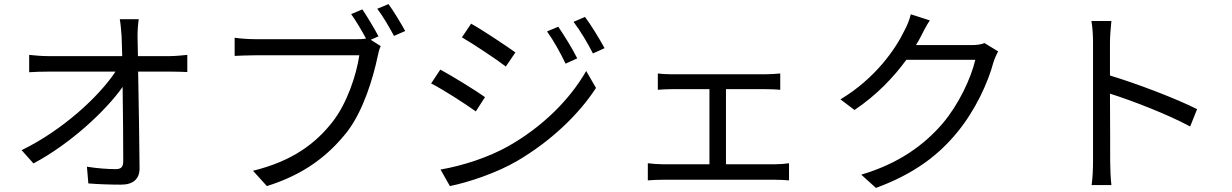

<svg xmlns="http://www.w3.org/2000/svg" viewBox="-20 -877 6040 941"><path d="M660 -783H567C571 -762 573 -737 576 -699C577 -676 578 -642 579 -602H215C184 -602 152 -605 123 -608V-523C154 -525 183 -526 217 -526H546C467 -406 289 -240 86 -141L144 -76C323 -171 498 -333 581 -451C583 -317 584 -168 584 -88C584 -61 576 -48 547 -48C510 -48 454 -52 406 -60L413 22C462 26 521 28 573 28C633 28 664 0 664 -52C663 -177 660 -376 657 -526H816C840 -526 875 -525 898 -524V-608C878 -606 839 -602 813 -602H656C655 -642 654 -676 654 -699C654 -727 656 -755 660 -783Z M1756 -831 1701 -808C1724 -776 1753 -727 1774 -688C1759 -685 1744 -685 1731 -685H1230C1197 -685 1157 -688 1130 -692V-603C1155 -604 1190 -606 1229 -606H1741C1727 -510 1681 -371 1610 -280C1526 -173 1414 -88 1220 -40L1288 35C1471 -22 1590 -115 1682 -232C1761 -335 1809 -496 1831 -601C1835 -621 1839 -637 1846 -651L1797 -682L1835 -699C1815 -737 1779 -797 1756 -831ZM1884 -857 1829 -834C1856 -799 1889 -742 1911 -701L1966 -725C1945 -763 1909 -823 1884 -857Z M2716 -746 2661 -723C2694 -677 2727 -617 2752 -565L2809 -591C2786 -638 2741 -710 2716 -746ZM2847 -794 2791 -770C2825 -725 2859 -668 2886 -615L2943 -641C2918 -687 2874 -759 2847 -794ZM2289 -761 2244 -694C2302 -660 2411 -588 2459 -551L2506 -620C2463 -651 2348 -728 2289 -761ZM2139 -46 2185 35C2278 16 2416 -30 2516 -89C2676 -183 2814 -312 2901 -446L2853 -529C2772 -388 2640 -257 2474 -162C2373 -105 2248 -65 2139 -46ZM2138 -536 2093 -468C2154 -437 2262 -367 2312 -331L2357 -401C2314 -432 2197 -504 2138 -536Z M3204 -517V-437C3225 -439 3257 -440 3273 -440H3457V-72H3227C3204 -72 3178 -74 3155 -77V7C3179 5 3205 4 3227 4H3780C3796 4 3827 5 3847 7V-77C3827 -74 3804 -72 3780 -72H3538V-440H3733C3756 -440 3782 -439 3804 -437V-517C3783 -515 3758 -513 3733 -513H3273C3257 -513 3225 -514 3204 -517Z M4537 -777 4444 -807C4438 -781 4423 -745 4413 -728C4370 -638 4271 -493 4099 -390L4168 -338C4277 -411 4361 -500 4422 -584H4760C4739 -493 4678 -364 4600 -272C4509 -166 4384 -75 4201 -21L4273 44C4461 -25 4580 -117 4671 -228C4760 -336 4822 -471 4849 -572C4854 -588 4864 -611 4872 -625L4805 -666C4789 -659 4767 -656 4740 -656H4469C4478 -670 4486 -684 4493 -698C4502 -717 4520 -751 4537 -777Z M5337 -88C5337 -51 5335 -2 5330 30H5427C5423 -3 5421 -57 5421 -88C5421 -117 5421 -268 5420 -418C5531 -383 5704 -316 5813 -257L5847 -342C5742 -395 5552 -467 5420 -507C5420 -570 5420 -628 5420 -670C5420 -700 5424 -743 5427 -774H5329C5335 -743 5337 -698 5337 -670Z"/></svg>

Font: Source Han Sans HK
Style: Regular
Weight: 400
Designer: Ryoko NISHIZUKA 西塚涼子 (kana, bopomofo & ideographs); Paul D. Hunt (Latin, Greek & Cyrillic); Sandoll Communications 산돌커뮤니
Foundry: Adobe
Version: Version 2.000;hotconv 1.0.107;makeotfexe 2.5.65593